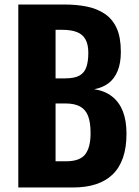

<svg xmlns="http://www.w3.org/2000/svg" viewBox="-20 -830 614 850"><path d="M61 0V-810H266Q319 -810 364 -801Q409 -792 443.5 -769Q478 -746 496.5 -705.5Q515 -665 515 -600Q515 -551 501 -516.5Q487 -482 461 -462Q435 -442 397 -435Q444 -428 476 -403Q508 -378 524 -337Q540 -296 540 -238Q540 -177 524.5 -132Q509 -87 479 -58Q449 -29 405 -14.5Q361 0 303 0ZM226 -116H272Q334 -116 357.5 -147Q381 -178 381 -240Q381 -288 370 -316.5Q359 -345 334.5 -358.5Q310 -372 269 -372H226ZM226 -483H267Q310 -483 332 -495.5Q354 -508 362.5 -533.5Q371 -559 371 -596Q371 -633 358.5 -655.5Q346 -678 320.5 -688Q295 -698 256 -698H226Z"/></svg>

Font: Oswald SemiBold
Style: Regular
Weight: 600
Designer: Vernon Adams
Foundry: Vernon Adams
Version: Version 4.103;gftools[0.9.33.dev8+g029e19f]